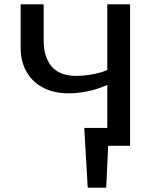

<svg xmlns="http://www.w3.org/2000/svg" viewBox="-20 -678 725 893"><path d="M388 195 372 -83H487L474 195ZM431 0 372 -83H517V0ZM479 0V-658H585V0ZM299 -244Q232 -244 182 -269.5Q132 -295 104 -343Q76 -391 76 -457V-658H183V-492Q183 -412 220.5 -368.5Q258 -325 335 -325Q362 -325 393 -329.5Q424 -334 451 -342Q478 -350 492 -361L541 -322Q513 -298 472 -280Q431 -262 385.5 -253Q340 -244 299 -244Z"/></svg>

Font: Ysabeau Infant SemiBold
Style: Regular
Weight: 600
Designer: Christian Thalmann (Catharsis Fonts)
Version: Version 2.002; featfreeze: ss01,ss02,lnum